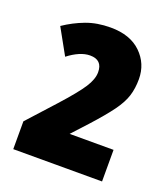

<svg xmlns="http://www.w3.org/2000/svg" viewBox="-91 -925 495 571"><g transform="rotate(20 156.0 -639.5)"><path d="M15 -420V-508L93 -594Q139 -645 156.5 -672Q174 -699 174 -721Q174 -760 135 -760Q119 -760 101.5 -752.5Q84 -745 66 -731L21 -812Q52 -833 86.5 -846Q121 -859 164 -859Q226 -859 260.5 -825.5Q295 -792 295 -743Q295 -714 287.5 -690Q280 -666 260 -638.5Q240 -611 202 -569L157 -520H296V-420Z"/></g></svg>

Font: Noto Sans Tamil UI ExtraCondensed Black
Style: Regular
Weight: 900
Width: 2
Designer: Jelle Bosma - Monotype Design Team
Foundry: Monotype Imaging Inc.
Version: Version 2.004; ttfautohint (v1.8.4.7-5d5b)